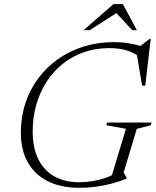

<svg xmlns="http://www.w3.org/2000/svg" viewBox="-20 -886 744 916"><path d="M357 -16.5Q386 -16.5 418.5 -21.5Q451 -26.5 482.5 -37.2Q514 -48 538.5 -64L506.5 -26L581 -271.5L487 -288.5L491.5 -301.5H703.5L699 -288.5L632.5 -271L570 -63.5L585 -36L584.5 -34Q550 -20 512.5 -10Q475 0 436.2 5Q397.5 10 358.5 10Q271.5 10 209 -21Q146.5 -52 113 -110.8Q79.5 -169.5 79.5 -253Q79.5 -328 101.2 -393.8Q123 -459.5 163 -513Q203 -566.5 258 -605Q313 -643.5 380 -664.2Q447 -685 521.5 -685Q550 -685 574.8 -682.2Q599.5 -679.5 623.5 -673.8Q647.5 -668 672.5 -658.5L641.5 -660L694 -700.5H699L673 -477.5H658L631 -635.5L660.5 -603.5Q625 -633 587 -644.8Q549 -656.5 502.5 -656.5Q436.5 -656.5 380 -636.8Q323.5 -617 278.5 -580.8Q233.5 -544.5 201.8 -495Q170 -445.5 153 -386Q136 -326.5 136 -260Q136 -179.5 163.5 -125.2Q191 -71 240.8 -43.8Q290.5 -16.5 357 -16.5ZM378.5 -742 521.5 -866.5H566L633 -742H611L529 -830.5H546L408 -742Z"/></svg>

Font: Newsreader 24pt Light
Style: Italic
Weight: 300
Italic angle: -17°
Designer: Hugues Gentile
Foundry: Production Type
Version: Version 1.003